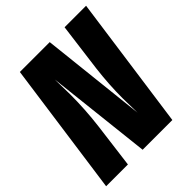

<svg xmlns="http://www.w3.org/2000/svg" viewBox="-193 -818 941 941"><g transform="rotate(-45 278.0 -347.5)"><path d="M459 0H253L192 -548Q194 -480 194 -444Q194 -339 181 -234L151 0H0L97 -695H304L364 -146Q362 -220 362 -249Q362 -341 374 -441L407 -695H556Z"/></g></svg>

Font: Fira Sans Extra Condensed ExtraBold
Style: Italic
Weight: 800
Width: 3
Italic angle: -8°
Designer: Carrois Corporate & Edenspiekermann AG
Foundry: Carrois Corporate GbR & Edenspiekermann AG
Version: Version 4.203